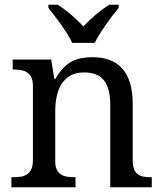

<svg xmlns="http://www.w3.org/2000/svg" viewBox="-20 -786 685 806"><path d="M296.9 -42V0H27.8V-42H36.1Q53.2 -42 68.1 -44.4Q83 -46.9 94 -54.4Q105 -62 111.6 -76.2Q118.2 -90.3 118.2 -113.8V-425.8Q118.2 -447.8 111.6 -461.2Q105 -474.6 93.8 -481.9Q82.5 -489.3 67.6 -491.7Q52.7 -494.1 36.1 -494.1H33.2V-536.1H194.8L208 -455.1H212.9Q228.5 -482.9 245.8 -500.7Q263.2 -518.6 282.5 -528.6Q301.8 -538.6 323.5 -542.2Q345.2 -545.9 369.1 -545.9Q408.7 -545.9 439.7 -534.4Q470.7 -522.9 492.4 -499.3Q514.2 -475.6 525.6 -438.5Q537.1 -401.4 537.1 -350.1V-113.8Q537.1 -90.3 542.7 -76.2Q548.3 -62 558.6 -54.4Q568.8 -46.9 583 -44.4Q597.2 -42 613.8 -42H617.2V0H442.9V-345.2Q442.9 -377.9 437 -403.3Q431.2 -428.7 418.2 -446.3Q405.3 -463.9 384.3 -472.9Q363.3 -481.9 333 -481.9Q298.8 -481.9 275.6 -468.8Q252.4 -455.6 238.3 -433.1Q224.1 -410.6 218 -381.3Q211.9 -352.1 211.9 -319.8V-108.9Q211.9 -86.9 218.5 -73.5Q225.1 -60.1 236.3 -53.2Q247.6 -46.4 262.5 -44.2Q277.3 -42 293.9 -42ZM183.1 -766.1H222.2Q236.3 -757.3 250.7 -746.6Q265.1 -735.8 279.1 -723.9Q293 -711.9 305.9 -699.5Q318.8 -687 330.1 -674.8Q341.3 -687 354.2 -699.5Q367.2 -711.9 381.3 -723.9Q395.5 -735.8 410.2 -746.6Q424.8 -757.3 439 -766.1H478V-752.9Q466.3 -738.8 452.1 -720.2Q438 -701.7 424.1 -681.9Q410.2 -662.1 397.9 -642.6Q385.7 -623 377.9 -606H283.2Q275.4 -623 263.2 -642.6Q251 -662.1 237.1 -681.9Q223.1 -701.7 209 -720.2Q194.8 -738.8 183.1 -752.9Z"/></svg>

Font: Droid Serif
Style: Regular
Weight: 400
Designer: Monotype Design team
Foundry: Monotype Imaging Inc.
Version: Version 1.03